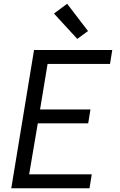

<svg xmlns="http://www.w3.org/2000/svg" viewBox="-20 -1001 640 1021"><path d="M40 0 161 -735H577L565 -661H233L193 -419H461L449 -345H181L135 -74H468L456 0ZM391 -794 267 -929 337 -981 448 -836Z"/></svg>

Font: Iosevka Curly Extended Oblique
Style: Regular
Weight: 400
Width: 7
Italic angle: -9°
Monospace: yes
Designer: Belleve Invis
Foundry: Belleve Invis
Version: Version 11.1.0; ttfautohint (v1.8.3)